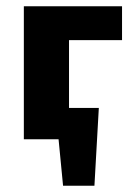

<svg xmlns="http://www.w3.org/2000/svg" viewBox="-20 -444 432 612"><path d="M153 0V-100H295L235 0ZM181 148 157 -100H295L281 148ZM56 0V-424H200V0ZM132 -316V-424H369V-316Z"/></svg>

Font: Ysabeau Infant ExtraBold
Style: Regular
Weight: 800
Designer: Christian Thalmann (Catharsis Fonts)
Version: Version 2.001;gftools[0.9.30]; featfreeze: ss01,ss02,lnum